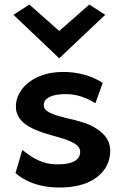

<svg xmlns="http://www.w3.org/2000/svg" viewBox="-20 -811 542 843"><path d="M39 -746 240 -555 442 -746 372 -791 240 -675 109 -791ZM48 -51C108 0 184 15 258 12C391 8 464 -62 464 -148C464 -205 424 -238 377 -261C321 -287 245 -293 199 -316C184 -324 172 -333 172 -350C172 -379 205 -394 247 -397C300 -401 344 -391 399 -358L431 -447C368 -488 294 -499 230 -494C119 -485 53 -417 50 -350V-334C56 -276 111 -248 170 -228C215 -213 268 -203 302 -184C318 -175 332 -164 332 -144C332 -109 298 -92 251 -90C192 -86 143 -99 78 -153Z"/></svg>

Font: Bluebird
Style: Regular
Weight: 400
Designer: Jasper
Foundry: Cannot Into Space Fonts
Version: Version 0.98